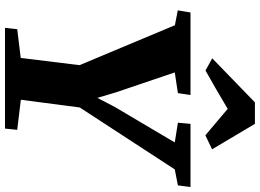

<svg xmlns="http://www.w3.org/2000/svg" viewBox="-156 -885 1041 769"><g transform="rotate(90 364.5 -500.5)"><path d="M91.5 0 97 -49 212 -63 241 -298.5 81 -680.5 21.5 -692 30 -743H360.5L353 -692.5L270 -680L350.5 -442.5L372 -370L408.5 -440L550.5 -680L471.5 -692.5L476 -743H729L722.5 -692.5L658.5 -680L410.5 -299.5L379.5 -63.5L500 -49L495 0ZM213.5 -830 390 -1001H476L578 -829.5L522 -802.5Q495.5 -824.5 469 -847.2Q442.5 -870 416 -892Q378 -869.5 339.5 -847Q301 -824.5 262.5 -803Z"/></g></svg>

Font: Merriweather 28pt Black
Style: Italic
Weight: 900
Italic angle: -7.8°
Version: Version 2.101